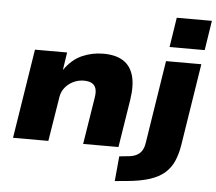

<svg xmlns="http://www.w3.org/2000/svg" viewBox="-61 -823 1217 1083"><g transform="rotate(5 547.5 -281.0)"><path d="M35 0 115 -506H297L282 -407H283Q325 -467 381.5 -492Q438 -517 502 -517Q571 -517 613.5 -490.5Q656 -464 672 -409.5Q688 -355 675 -271L632 0H432L474 -263Q480 -298 473.5 -318Q467 -338 449.5 -347Q432 -356 405 -356Q373 -356 345 -342Q317 -328 299 -305.5Q281 -283 276 -254L235 0ZM870 -587 896 -755H1095L1069 -587ZM628 193 641 52 699 46Q734 42 755.5 23Q777 4 783 -35L857 -506H1057L984 -42Q976 8 959 48Q942 88 909.5 117Q877 146 824.5 163Q772 180 694 187Z"/></g></svg>

Font: Nunito Sans 7pt SemiExpanded Black
Style: Italic
Weight: 900
Width: 6
Italic angle: -9°
Designer: Vernon Adams
Foundry: Vernon Adams
Version: Version 3.101;gftools[0.9.27]